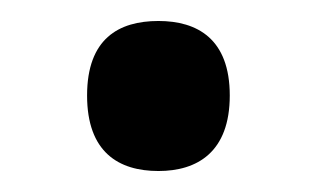

<svg xmlns="http://www.w3.org/2000/svg" viewBox="-20 -447 302 183"><path d="M131 -284C168 -284 199 -302 199 -356C199 -410 168 -427 131 -427C93 -427 63 -410 63 -356C63 -302 93 -284 131 -284Z"/></svg>

Font: Noto Serif Medium
Style: Regular
Weight: 500
Designer: Monotype Design Team
Foundry: Monotype Imaging Inc.
Version: Version 2.013